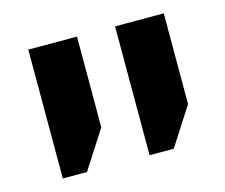

<svg xmlns="http://www.w3.org/2000/svg" viewBox="-66 -688 655 560"><g transform="rotate(-15 261.5 -407.5)"><path d="M322 -213V-602H469V-328L395 -213ZM60 -213V-602H207V-328L133 -213Z"/></g></svg>

Font: Noto Sans Hebrew SemiCondensed
Style: Bold
Weight: 700
Width: 4
Designer: Monotype Design Team
Foundry: Monotype Imaging Inc.
Version: Version 2.004; ttfautohint (v1.8.4.7-5d5b)